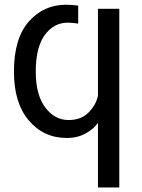

<svg xmlns="http://www.w3.org/2000/svg" viewBox="-20 -576 613 826"><path d="M40 -267.6Q40 -411.1 104 -483.4Q168 -555.7 264.6 -555.7Q287.1 -555.7 316.4 -551.8V-474.6Q289.1 -478.5 271.5 -478.5Q211.9 -478.5 172.9 -425.8Q133.8 -373 133.8 -267.6Q133.8 -168.9 174.3 -114.3Q214.8 -59.6 275.4 -59.6Q329.1 -59.6 361.3 -92.3Q393.6 -125 401.4 -165V-538.1H493.2V230.5H401.4V-47.9Q385.7 -23.4 350.1 -2.9Q314.5 17.6 267.6 17.6Q168 17.6 104 -57.6Q40 -132.8 40 -267.6Z"/></svg>

Font: Gothic A1 Medium
Style: Regular
Weight: 500
Designer: HanYang I&C Co.,Ltd.
Foundry: HanYang I&C Co.,Ltd.
Version: Version 2.50